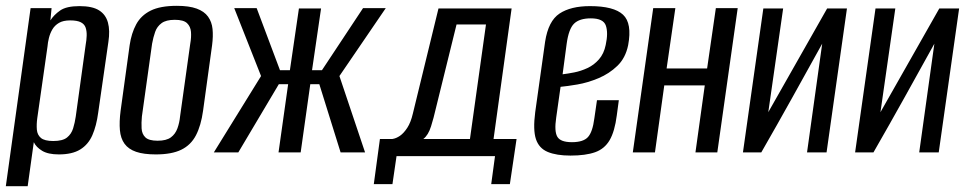

<svg xmlns="http://www.w3.org/2000/svg" viewBox="-21 -523 3326 659"><path d="M-1 116 84 -495H156L152 -453Q164 -472 185.5 -487Q207 -502 252 -502Q296 -502 319 -487.5Q342 -473 349.5 -445.5Q357 -418 351 -379L316 -136Q310 -91 296 -59Q282 -27 254.5 -10Q227 7 181 7Q144 7 123.5 -5.5Q103 -18 95 -35L74 116ZM162 -39Q194 -39 209 -51Q224 -63 230 -82.5Q236 -102 239 -123L273 -369Q276 -385 276.5 -400.5Q277 -416 273 -428Q269 -440 256.5 -446.5Q244 -453 220 -453Q196 -453 181.5 -444.5Q167 -436 159 -422.5Q151 -409 147 -393Q143 -377 142 -363L107 -118Q104 -96 105.5 -78Q107 -60 119.5 -49.5Q132 -39 162 -39Z M514 7Q472 7 446 -2Q420 -11 406.5 -29.5Q393 -48 390.5 -76.5Q388 -105 393 -143L424 -368Q430 -409 446.5 -439.5Q463 -470 496 -486.5Q529 -503 586 -503Q628 -503 654 -493.5Q680 -484 693 -466Q706 -448 708.5 -423.5Q711 -399 707 -368L676 -143Q669 -92 651.5 -58.5Q634 -25 601 -9Q568 7 514 7ZM520 -40Q550 -40 565.5 -51.5Q581 -63 588 -82.5Q595 -102 597 -123L632 -373Q636 -395 634.5 -413.5Q633 -432 621 -443.5Q609 -455 579 -455Q549 -455 533.5 -443.5Q518 -432 511.5 -413.5Q505 -395 501 -373L466 -123Q464 -102 465 -82.5Q466 -63 478 -51.5Q490 -40 520 -40Z M713 0 875 -262 783 -495H860L940 -282H974L1005 -494H1081L1050 -282H1084L1225 -495H1303L1144 -262L1232 0H1148L1075 -234H1044L1011 0H935L968 -234H936L797 0Z M1262 109 1283 -46H1326Q1339 -48 1352 -57Q1365 -66 1377 -84.5Q1389 -103 1396 -133L1484 -494H1735L1673 -46H1752L1729 109H1665L1678 13H1340L1326 109ZM1432 -46H1592L1647 -439H1546L1474 -147Q1468 -120 1458.5 -89.5Q1449 -59 1432 -46Z M1937 11Q1889 11 1859 -1.5Q1829 -14 1818.5 -45.5Q1808 -77 1816 -138L1850 -380Q1861 -451 1899.5 -476.5Q1938 -502 2004 -502Q2086 -502 2117.5 -472.5Q2149 -443 2135 -368Q2126 -324 2098 -297Q2070 -270 2033 -254.5Q1996 -239 1960.5 -233Q1925 -227 1903 -225L1888 -119Q1881 -72 1892 -53.5Q1903 -35 1942 -35Q1981 -35 1997 -52.5Q2013 -70 2019 -117L2028 -179H2103L2096 -127Q2089 -72 2071.5 -42Q2054 -12 2021.5 -0.5Q1989 11 1937 11ZM1910 -268Q1927 -270 1950 -274.5Q1973 -279 1995.5 -289.5Q2018 -300 2035 -319.5Q2052 -339 2058 -369Q2067 -410 2058.5 -435Q2050 -460 2007 -460Q1968 -460 1949.5 -442Q1931 -424 1924 -373Z M2151 0 2221 -495H2297L2267 -288H2406L2436 -495H2511L2441 0H2366L2398 -230H2259L2227 0Z M2529 0 2599 -494H2667L2616 -138L2818 -494H2886L2816 0H2749L2801 -373Q2749 -279 2697.5 -186.5Q2646 -94 2592 0Z M2914 0 2984 -494H3052L3001 -138L3203 -494H3271L3201 0H3134L3186 -373Q3134 -279 3082.5 -186.5Q3031 -94 2977 0Z"/></svg>

Font: Alumni Sans Medium
Style: Italic
Weight: 500
Italic angle: -8°
Designer: Robert E. Leuschke
Foundry: Robert E. Leuschke
Version: Version 1.016